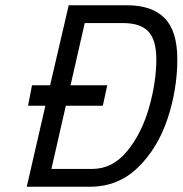

<svg xmlns="http://www.w3.org/2000/svg" viewBox="-20 -712 696 732"><path d="M656 -486Q656 -372 619 -260Q582 -148 506.5 -74Q431 0 322 0H82L153 -309H87L102 -387H171L242 -692H464Q559 -692 607.5 -643Q656 -594 656 -486ZM576 -486Q576 -559 546 -591.5Q516 -624 449 -624H303L249 -387H389L372 -309H231L176 -68H332Q409 -68 464.5 -135.5Q520 -203 548 -301Q576 -399 576 -486Z"/></svg>

Font: Cairo
Style: Italic
Weight: 400
Italic angle: -13°
Designer: Mohamed Gaber, Accademia di Belle Arti di Urbino and others
Foundry: Kief Type Foundry, Accademia di Belle Arti di Urbino and others
Version: Version 3.011